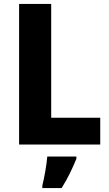

<svg xmlns="http://www.w3.org/2000/svg" viewBox="-20 -800 556 975"><path d="M77 -66H489V-202H240V-780H77ZM368 6V-5H220C217 36 205 103 195 142V155H293C325 104 348 55 368 6Z"/></svg>

Font: Noto Sans Malayalam UI SemiCondensed ExtraBold
Style: Regular
Weight: 800
Width: 4
Designer: Jelle Bosma - Monotype Design Team
Foundry: Monotype Imaging Inc.
Version: Version 2.104